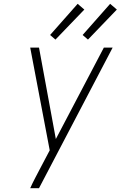

<svg xmlns="http://www.w3.org/2000/svg" viewBox="-20 -984 631 1004"><path d="M138 0H184L569 -735H523L272 -257L184 -735H138L240 -198L192 -107Q178 -80 164 -53.5Q150 -27 138 0ZM440 -777 591 -934 556 -964 412 -801ZM270 -777 421 -934 386 -964 242 -801Z"/></svg>

Font: Iosevka Sparkle XLtObl
Style: Regular
Weight: 200
Italic angle: -9°
Designer: Belleve Invis
Foundry: Belleve Invis
Version: Version 4.5.0; ttfautohint (v1.8.3)